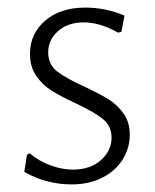

<svg xmlns="http://www.w3.org/2000/svg" viewBox="-20 -480 408 506"><path d="M308 -439 300 -396 291 -394Q244 -421 200 -421Q159 -421 133 -398Q107 -375 107 -342Q107 -310 131 -291.5Q155 -273 204 -251Q244 -232 266.5 -218Q289 -204 305.5 -181Q322 -158 322 -125Q322 -90 303.5 -60Q285 -30 250 -12Q215 6 169 6Q102 6 44 -27L51 -72L58 -76Q83 -55 113.5 -44Q144 -33 172 -33Q218 -33 246 -58Q274 -83 274 -117Q274 -148 251 -166.5Q228 -185 179 -208Q140 -226 116 -241Q92 -256 75.5 -280Q59 -304 59 -338Q59 -391 99 -425.5Q139 -460 205 -460Q258 -460 308 -439Z"/></svg>

Font: Luna Sans Light
Style: Regular
Weight: 300
Designer: Juan Pablo del Peral
Foundry: Huerta Tipografica
Version: Version 2.001; ttfautohint (v1.5)